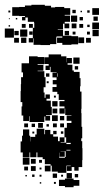

<svg xmlns="http://www.w3.org/2000/svg" viewBox="-63 -764 433 801"><path d="M60 -107H32V-128H23V-174H29V-198H33V-224H59V-198H63V-174H64V-193H84V-203H90V-227H122V-204H125V-222H147V-204H159V-218H173V-204H159V-194H179V-175H186V-191H206V-171H190V-169H213V-191H206V-231H232H216V-251H235V-260H215V-282H235V-284H209V-311H207V-290H185V-312H206V-320H185V-342H206V-347H182V-371H176V-381H156V-401H173V-412H157V-430H173V-441H156V-461H173V-463H148V-485H145V-472H127V-490H140V-497H122V-525H140V-537H192V-529H214V-504H215V-522H237V-500H219V-494H239V-470H245V-464H269V-438H273V-404H271V-382H277V-352V-310H276V-292H277V-250V-235H280V-187H276V-175H280V-146H281V-96H280V-67H265V-52H247V-67H236V-51H216V-71H232V-73H214V-43H178V-48H153V-73H148V-79H124V-100H115V-108H93V-128H89V-108H63V-128H60ZM58 -259H34V-282H27V-320H30V-338H23V-384H24V-413H25V-442H33V-462H27V-500H58V-529H94V-526H121V-496H94V-493H118V-469H94V-467H122V-442H127V-400H119V-378H103H123V-356H127V-370H145V-352H131V-344H149V-318H131H153V-284H129V-281H146V-261H126V-278H122V-255H90H60V-279H58ZM269 -498H243V-524H269ZM263 -474H249V-488H263ZM178 -444V-458H176V-444ZM143 -444H129V-458H143ZM140 -417H132V-425H140ZM170 -357H162V-365H170ZM177 -320H155V-342H177ZM176 -291H156V-311H176ZM178 -259H154V-283H178ZM205 -262H187V-280H205ZM116 -231H96V-251H116ZM204 -233H188V-249H204ZM174 -233H158V-249H174ZM54 -233H38V-249H54ZM83 -234H69V-248H83ZM141 -236H131V-246H141ZM201 -206H191V-216H201ZM80 -207H72V-215H80ZM214 -163H232V-168H214V-136H231V-139H214ZM207 -110H185V-127H184V-106H208V-109H211V-133H190V-132H207ZM60 -77H32V-105H60ZM86 -81H66V-101H86ZM112 -85H100V-97H112ZM148 -49H124V-73H148ZM86 -51H66V-71H86ZM54 -53H38V-69H54ZM110 -57H102V-65H110ZM237 -20H215V-42H237ZM175 -22H157V-40H175ZM263 -24H249V-38H263ZM81 -26H71V-36H81ZM110 -27H102V-35H110ZM200 -27H192V-35H200ZM49 -28H43V-34H49ZM244 17H208V12H183V-14H208V-19H244ZM268 11H244V-13H268ZM170 3H162V-5H170ZM109 2H103V-4H109ZM75 -587H57V-605H74V-648H80V-669H79V-688V-673H53V-691H43V-679H29V-693H41V-697H17V-698H-12V-734H17V-735H41V-741H68V-744H124V-740H150V-733H167V-735H205V-730H230V-702H207V-699H229V-673H207V-666H226V-646H206V-665H200V-642H178V-640H200V-615H235V-613H263V-579H235V-577H197V-585H175V-607H197V-612H173V-609H172V-580H146V-576H106V-577H77V-604H75ZM350 -702H322V-730H350ZM253 -709H239V-723H253ZM311 -711H301V-721H311ZM-20 -712H-28V-720H-20ZM279 -713H273V-719H279ZM259 -673H233V-699H259ZM345 -677H327V-695H345ZM283 -679H269V-693H283ZM9 -683H3V-689H9ZM-22 -684H-26V-688H-22ZM350 -642H322V-670H350ZM256 -646H236V-666H256ZM44 -648H28V-664H44ZM284 -648H268V-664H284ZM74 -648H58V-664H74ZM311 -651H301V-661H311ZM-21 -653H-27V-659H-21ZM-5 -607H-43V-645H-5ZM51 -611H21V-641H51ZM349 -613H323V-639H349ZM15 -617H-3V-635H15ZM225 -617H207V-635H225ZM73 -619H59V-633H73ZM312 -620H300V-632H312ZM252 -620H240V-632H252ZM288 -584H264V-608H288ZM47 -585H25V-607H47ZM316 -586H296V-606H316ZM16 -586H-4V-606H16Z"/></svg>

Font: Rubik Storm
Style: Regular
Weight: 400
Designer: Hubert and Fischer, NaN
Foundry: Hubert and Fischer, NaN
Version: Version 2.201